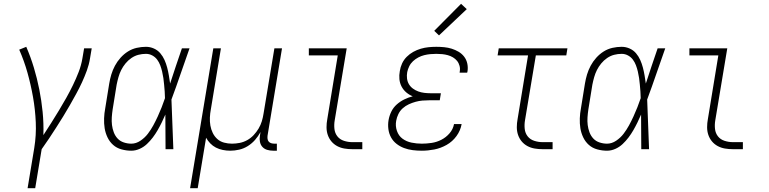

<svg xmlns="http://www.w3.org/2000/svg" viewBox="-20 -784 4040 1009"><path d="M125 205 160 -6Q171 -74 168 -141.5Q165 -209 153.5 -274Q142 -339 124.5 -401.5Q107 -464 81 -523L118 -538Q141 -485 158 -428.5Q175 -372 186.5 -314Q198 -256 204 -196Q210 -136 208 -74Q229 -106 249.5 -138.5Q270 -171 290 -204Q310 -237 328.5 -270Q347 -303 363.5 -337Q380 -371 393.5 -406Q407 -441 413 -477L422 -530H462L453 -477Q448 -445 436.5 -413.5Q425 -382 411 -351.5Q397 -321 380.5 -291Q364 -261 347 -231Q330 -201 312 -172Q294 -143 275.5 -114Q257 -85 238 -56.5Q219 -28 199 0L165 205Z M670 8Q644 8 618.5 1Q593 -6 574.5 -22.5Q556 -39 545 -62Q534 -85 530 -110Q526 -135 527 -162Q528 -189 533 -215L554 -345Q558 -369 565 -392.5Q572 -416 584 -438.5Q596 -461 613.5 -480.5Q631 -500 652.5 -513.5Q674 -527 698.5 -532.5Q723 -538 747 -538Q769 -538 789 -529Q809 -520 822.5 -504Q836 -488 844.5 -469Q853 -450 858.5 -429Q864 -408 867.5 -387Q871 -366 874 -345Q889 -391 904.5 -437.5Q920 -484 936 -530H976Q952 -463 929 -395.5Q906 -328 881 -261Q884 -196 886 -130.5Q888 -65 891 0H850Q850 -46 849.5 -91.5Q849 -137 849 -182Q840 -161 830 -140.5Q820 -120 808.5 -100Q797 -80 783 -61.5Q769 -43 752 -27Q735 -11 713.5 -1.5Q692 8 670 8ZM670 -29Q695 -29 718 -44.5Q741 -60 757 -81Q773 -102 785.5 -125Q798 -148 809 -172Q820 -196 829.5 -220Q839 -244 847 -268Q847 -286 845.5 -303.5Q844 -321 842.5 -339Q841 -357 838.5 -374Q836 -391 832 -408Q828 -425 822 -441Q816 -457 806 -470.5Q796 -484 780.5 -492.5Q765 -501 747 -501Q727 -501 707.5 -496Q688 -491 670.5 -479Q653 -467 639.5 -450.5Q626 -434 617 -416Q608 -398 602.5 -378.5Q597 -359 593 -339L572 -209Q569 -189 567.5 -168Q566 -147 568.5 -127Q571 -107 578 -88.5Q585 -70 598 -56Q611 -42 630.5 -35.5Q650 -29 670 -29Z M979 205 1101 -530H1141L1088 -209Q1084 -188 1083 -166.5Q1082 -145 1085.5 -124.5Q1089 -104 1098 -85.5Q1107 -67 1122 -53.5Q1137 -40 1157.5 -34.5Q1178 -29 1199 -29Q1219 -29 1239.5 -33Q1260 -37 1279 -47.5Q1298 -58 1313 -74Q1328 -90 1339 -108.5Q1350 -127 1356 -147Q1362 -167 1365 -187L1422 -530H1462L1386 -71Q1385 -63 1386 -54.5Q1387 -46 1392 -40Q1397 -34 1405 -31.5Q1413 -29 1422 -29H1435V8H1416Q1399 8 1384 3.5Q1369 -1 1359 -12Q1349 -23 1346 -39Q1343 -55 1346 -71L1349 -90Q1337 -68 1320.5 -49Q1304 -30 1282.5 -16.5Q1261 -3 1237 2.5Q1213 8 1190 8Q1170 8 1150.5 4Q1131 0 1114.5 -8.5Q1098 -17 1085 -30.5Q1072 -44 1063 -60L1019 205Z M1831 0Q1810 0 1789.5 -3.5Q1769 -7 1751.5 -16.5Q1734 -26 1721.5 -41Q1709 -56 1702.5 -75Q1696 -94 1696 -115.5Q1696 -137 1700 -158L1755 -493H1603V-530H1802L1739 -152Q1735 -129 1737.5 -106.5Q1740 -84 1753 -67.5Q1766 -51 1787.5 -44Q1809 -37 1831 -37H1884V0Z M2197 8Q2172 8 2148.5 5Q2125 2 2103.5 -6Q2082 -14 2064 -28Q2046 -42 2035 -62Q2024 -82 2021 -106Q2018 -130 2022 -153Q2026 -176 2036.5 -197.5Q2047 -219 2065 -235Q2083 -251 2104.5 -261.5Q2126 -272 2149 -278Q2131 -285 2115.5 -298Q2100 -311 2090.5 -329Q2081 -347 2079 -368Q2077 -389 2081 -410Q2084 -431 2093 -450.5Q2102 -470 2117.5 -485.5Q2133 -501 2152 -511.5Q2171 -522 2191.5 -528Q2212 -534 2232.5 -536Q2253 -538 2273 -538Q2294 -538 2314.5 -536Q2335 -534 2354 -528Q2373 -522 2390 -512Q2407 -502 2419 -486.5Q2431 -471 2435.5 -451Q2440 -431 2437 -410Q2436 -408 2436 -406Q2436 -404 2435 -402H2395Q2396 -404 2396 -405.5Q2396 -407 2396 -408Q2399 -423 2395 -438Q2391 -453 2382 -464Q2373 -475 2360.5 -482.5Q2348 -490 2333.5 -494Q2319 -498 2304 -499.5Q2289 -501 2273 -501Q2257 -501 2241 -499.5Q2225 -498 2209 -494Q2193 -490 2178 -482Q2163 -474 2150.5 -462.5Q2138 -451 2130.5 -435.5Q2123 -420 2120 -405Q2117 -388 2119 -371.5Q2121 -355 2129 -341.5Q2137 -328 2150 -318.5Q2163 -309 2178 -303.5Q2193 -298 2209.5 -296Q2226 -294 2242 -294H2297L2291 -257H2236Q2218 -257 2200 -255.5Q2182 -254 2164 -249Q2146 -244 2128.5 -236Q2111 -228 2096.5 -215Q2082 -202 2073.5 -184.5Q2065 -167 2062 -149Q2057 -122 2066 -96Q2075 -70 2095.5 -55Q2116 -40 2142.5 -34.5Q2169 -29 2197 -29Q2222 -29 2248.5 -33Q2275 -37 2299.5 -49.5Q2324 -62 2342.5 -83.5Q2361 -105 2366 -132H2406Q2400 -98 2379 -69Q2358 -40 2327 -22.5Q2296 -5 2262.5 1.5Q2229 8 2197 8ZM2287 -598 2262 -622 2403 -764 2433 -736Z M2831 0Q2810 0 2789.5 -3.5Q2769 -7 2751.5 -16.5Q2734 -26 2721.5 -41Q2709 -56 2702.5 -75Q2696 -94 2696 -115.5Q2696 -137 2700 -158L2755 -493H2595L2601 -530H2962L2956 -493H2796L2739 -152Q2735 -129 2737.5 -106.5Q2740 -84 2753 -67.5Q2766 -51 2787.5 -44Q2809 -37 2831 -37H2884V0Z M3170 8Q3144 8 3118.5 1Q3093 -6 3074.5 -22.5Q3056 -39 3045 -62Q3034 -85 3030 -110Q3026 -135 3027 -162Q3028 -189 3033 -215L3054 -345Q3058 -369 3065 -392.5Q3072 -416 3084 -438.5Q3096 -461 3113.5 -480.5Q3131 -500 3152.5 -513.5Q3174 -527 3198.5 -532.5Q3223 -538 3247 -538Q3269 -538 3289 -529Q3309 -520 3322.5 -504Q3336 -488 3344.5 -469Q3353 -450 3358.5 -429Q3364 -408 3367.5 -387Q3371 -366 3374 -345Q3389 -391 3404.5 -437.5Q3420 -484 3436 -530H3476Q3452 -463 3429 -395.5Q3406 -328 3381 -261Q3384 -196 3386 -130.5Q3388 -65 3391 0H3350Q3350 -46 3349.5 -91.5Q3349 -137 3349 -182Q3340 -161 3330 -140.5Q3320 -120 3308.5 -100Q3297 -80 3283 -61.5Q3269 -43 3252 -27Q3235 -11 3213.5 -1.5Q3192 8 3170 8ZM3170 -29Q3195 -29 3218 -44.5Q3241 -60 3257 -81Q3273 -102 3285.5 -125Q3298 -148 3309 -172Q3320 -196 3329.5 -220Q3339 -244 3347 -268Q3347 -286 3345.5 -303.5Q3344 -321 3342.5 -339Q3341 -357 3338.5 -374Q3336 -391 3332 -408Q3328 -425 3322 -441Q3316 -457 3306 -470.5Q3296 -484 3280.5 -492.5Q3265 -501 3247 -501Q3227 -501 3207.5 -496Q3188 -491 3170.5 -479Q3153 -467 3139.5 -450.5Q3126 -434 3117 -416Q3108 -398 3102.5 -378.5Q3097 -359 3093 -339L3072 -209Q3069 -189 3067.5 -168Q3066 -147 3068.5 -127Q3071 -107 3078 -88.5Q3085 -70 3098 -56Q3111 -42 3130.5 -35.5Q3150 -29 3170 -29Z M3831 0Q3810 0 3789.5 -3.5Q3769 -7 3751.5 -16.5Q3734 -26 3721.5 -41Q3709 -56 3702.5 -75Q3696 -94 3696 -115.5Q3696 -137 3700 -158L3755 -493H3603V-530H3802L3739 -152Q3735 -129 3737.5 -106.5Q3740 -84 3753 -67.5Q3766 -51 3787.5 -44Q3809 -37 3831 -37H3884V0Z"/></svg>

Font: Iosevka Curly XLtObl
Style: Regular
Weight: 200
Italic angle: -9°
Monospace: yes
Designer: Belleve Invis
Foundry: Belleve Invis
Version: Version 11.1.0; ttfautohint (v1.8.3)